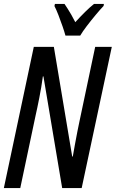

<svg xmlns="http://www.w3.org/2000/svg" viewBox="-20 -951 586 971"><path d="M-0.5 0 150.9 -713.9H252.4L345.2 -159.2H348.1Q354 -192.9 359.9 -225.3Q365.7 -257.8 371.3 -285.6Q377 -313.5 380.9 -332.5L461.4 -713.9H545.4L393.1 0H294.4L199.7 -564.5H196.8Q193.4 -538.6 188.7 -510.5Q184.1 -482.4 178.7 -455.8Q173.3 -429.2 168.7 -406.7Q164.1 -384.3 160.6 -369.6L82.5 0ZM311 -771Q306.2 -789.1 296.4 -817.6Q286.6 -846.2 275.6 -874.5Q264.6 -902.8 255.4 -920.4L257.8 -931.2H306.2Q313 -921.4 321.8 -907.5Q330.6 -893.6 340.6 -876.5Q350.6 -859.4 360.8 -838.9Q386.7 -867.2 410.4 -890.6Q434.1 -914.1 455.6 -931.2H505.4L503.9 -920.9Q487.8 -904.3 464.4 -876.2Q440.9 -848.1 418.9 -819.3Q397 -790.5 385.7 -771Z"/></svg>

Font: Open Sans Condensed Medium
Style: Italic
Weight: 500
Width: 3
Italic angle: -12°
Designer: Monotype Design Team
Foundry: Monotype Imaging Inc.
Version: Version 3.000